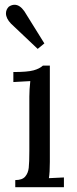

<svg xmlns="http://www.w3.org/2000/svg" viewBox="-20 -785 321 805"><path d="M5 0ZM185 -38 248 -41V0H44V-30Q73 -30 85.5 -44.5Q98 -59 100.5 -81.5Q103 -104 103 -152V-380Q103 -409 107 -445L36 -441V-483Q95 -483 120.5 -490Q146 -497 160 -510H189V-106Q189 -61 185 -38ZM41 -765Q63 -765 82 -738L166 -603L138 -580L26 -686Q5 -708 5 -729Q5 -745 17 -757Q29 -765 41 -765Z"/></svg>

Font: Sumana
Style: Regular
Weight: 400
Designer: Cyreal, Alexei Vanyashin (Devanagari), Olga Karpushina (Latin)
Foundry: Cyreal
Version: Version 1.015;PS 001.015;hotconv 1.0.70;makeotf.lib2.5.58329